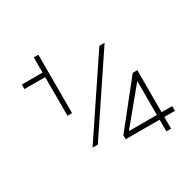

<svg xmlns="http://www.w3.org/2000/svg" viewBox="-153 -839 1043 1029"><g transform="rotate(-30 369.0 -324.5)"><path d="M594.2 -77.1H420.9L594.2 -287.1ZM594.2 -47.9V24.4H623.5V-47.9H689V-77.1H623.5V-337.4H595.2L384.3 -72.8V-47.9ZM48.8 -552.2H177.2V-313H205.6V-674.3H177.2V-580.1H48.8ZM240.7 -97.7 544.9 -552.2H512.7L208 -97.7Z"/></g></svg>

Font: Estedad-FD VF
Style: Regular
Weight: 100
Designer: Amin Abedi
Version: Version 7.3